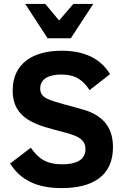

<svg xmlns="http://www.w3.org/2000/svg" viewBox="-20 -950 640 984"><path d="M294 -568C368.6 -568 406.5 -537.9 439 -488L544 -570C495.3 -650 412.7 -690 296 -690C149 -690 45 -625.5 45 -486C45 -333.8 176.2 -307.2 298 -275C334 -265.7 359.3 -257.3 374 -250C399 -237.5 418 -220 418 -186C418 -126.1 363.6 -108 299 -108C213.6 -108 174.7 -140.4 138 -193L32 -112C84.2 -28.7 166.5 14 296 14C453.4 14 559 -47.2 559 -196C559 -308.3 496.1 -360.7 411 -387C356.7 -403.8 253 -426.9 217.5 -446C196.5 -457.3 186 -474 186 -496C186 -549.9 237.2 -568 294 -568ZM343 -754 458 -930H356L283 -845L212 -930H109L224 -754Z"/></svg>

Font: Fog Sans
Style: Bold
Weight: 700
Foundry: Intel Corporation
Version: Version 1.00